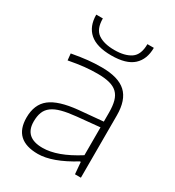

<svg xmlns="http://www.w3.org/2000/svg" viewBox="-184 -872 896 985"><g transform="rotate(30 264.0 -379.5)"><path d="M192 5Q49 5 49 -128Q49 -206 98.5 -245Q148 -284 260 -295L403 -308V-361Q403 -401 395.5 -428.5Q388 -456 370.5 -473Q353 -490 324 -497.5Q295 -505 253 -505Q214 -505 176 -501Q138 -497 85 -487L81 -526Q136 -536 175 -540Q214 -544 255 -544Q354 -544 399.5 -502Q445 -460 445 -369V0H410L404 -70H399Q277 5 192 5ZM197 -34Q241 -34 292 -52.5Q343 -71 403 -109V-274L269 -261Q219 -256 185 -247Q151 -238 130 -222.5Q109 -207 100 -184Q91 -161 91 -129Q91 -34 197 -34ZM266 -621Q179 -621 137 -658Q95 -695 95 -764H134Q134 -701 169 -677Q204 -653 266 -653Q327 -653 362.5 -677Q398 -701 398 -764H436Q436 -696 395 -658.5Q354 -621 266 -621Z"/></g></svg>

Font: Encode Sans Wide
Style: Thin
Weight: 100
Designer: Pablo Impallari, Andres Torresi
Foundry: Pablo Impallari, Andres Torresi
Version: Version 1.000; ttfautohint (v1.00) -l 8 -r 50 -G 200 -x 14 -